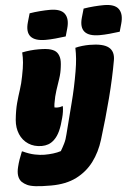

<svg xmlns="http://www.w3.org/2000/svg" viewBox="-76 -837 825 1137"><g transform="rotate(-5 337.0 -268.5)"><path d="M344 -622Q315 -618 282.5 -615Q250 -612 224 -612Q96 -612 128 -725L143 -777Q173 -782 205.5 -784.5Q238 -787 264 -787Q329 -787 351 -755.5Q373 -724 357 -668ZM665 -622Q636 -618 603.5 -615Q571 -612 545 -612Q417 -612 449 -725L464 -777Q494 -782 526.5 -784.5Q559 -787 585 -787Q650 -787 672 -755.5Q694 -724 678 -668ZM178 -560Q225 -560 249.5 -552.5Q274 -545 285 -531Q295 -519 299.5 -499.5Q304 -480 299 -444Q295 -409 284 -376.5Q273 -344 261.5 -309.5Q250 -275 243 -232Q242 -226 241.5 -220Q241 -214 241 -209Q246 -208 250.5 -207.5Q255 -207 260 -207Q274 -207 287 -212H291Q291 -179 281 -143Q270 -99 256 -68Q242 -37 221 -17Q204 -1 185.5 5.5Q167 12 147 12Q101 12 67.5 -10Q34 -32 18 -70Q2 -108 6 -155Q12 -214 23 -254.5Q34 -295 46 -331Q58 -367 66 -410Q76 -459 78.5 -490Q81 -521 79 -550Q126 -560 178 -560ZM479 -560Q560 -560 592.5 -534.5Q625 -509 616 -457Q598 -354 567.5 -236Q537 -118 499 5Q477 77 436 132Q395 187 332.5 218.5Q270 250 181 250Q123 250 90 246Q57 242 39.5 233.5Q22 225 10 214Q-20 184 -4 122Q1 101 8.5 79.5Q16 58 26 34H30Q68 52 100.5 58.5Q133 65 157 65Q185 65 209.5 62Q234 59 256 52Q268 32 279.5 9Q291 -14 298 -45Q321 -137 344.5 -226.5Q368 -316 384 -411Q391 -452 393.5 -484.5Q396 -517 395 -550Q413 -555 436.5 -557.5Q460 -560 479 -560Z"/></g></svg>

Font: Recursive Sn Csl St XBk
Style: Italic
Weight: 1000
Italic angle: -15°
Version: Version 1.085;hotconv 1.1.0;makeotfexe 2.6.0; ttfautohint (v